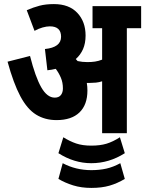

<svg xmlns="http://www.w3.org/2000/svg" viewBox="-20 -652 711 940"><path d="M408 -209Q408 -139 369 -101.5Q330 -64 257 -64Q200 -64 156.5 -91Q113 -118 79.5 -181Q46 -244 17 -350L127 -378Q153 -275 182 -224.5Q211 -174 248 -174Q268 -174 278 -186.5Q288 -199 288 -219Q288 -248 278 -271.5Q268 -295 253 -315Q233 -310 212 -308L200 -412Q279 -420 279 -472Q279 -523 224 -523Q208 -523 188.5 -517.5Q169 -512 149 -501L111 -602Q143 -616 173.5 -624Q204 -632 244 -632Q318 -632 358.5 -589Q399 -546 399 -478Q399 -440 386.5 -411.5Q374 -383 351 -363Q356 -358 360 -353Q383 -348 408 -348Q428 -348 445 -350.5Q462 -353 480 -360V-514H433V-622H671V-514H601V0H480V-254Q465 -249 449.5 -247.5Q434 -246 419 -246Q412 -246 405 -246Q408 -228 408 -209ZM427 147Q343 147 266 98L290 20Q322 40 353 50.5Q384 61 427 61Q470 61 501.5 51.5Q533 42 567 20L591 98Q514 147 427 147ZM427 268Q378 268 338 255.5Q298 243 266 224L287 147Q351 181 427 181Q467 181 500.5 173.5Q534 166 569 147L591 224Q554 246 516 257Q478 268 427 268Z"/></svg>

Font: Noto Sans Devanagari UI ExtraCondensed
Style: Bold
Weight: 700
Width: 2
Designer: Jelle Bosma - Monotype Design Team
Foundry: Monotype Imaging Inc.
Version: Version 2.004